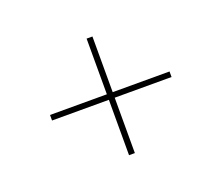

<svg xmlns="http://www.w3.org/2000/svg" viewBox="-77 -659 714 619"><g transform="rotate(-20 280.0 -350.0)"><path d="M270 -550H290V-150H270ZM75 -359H485V-340H75Z"/></g></svg>

Font: Montserrat
Style: Regular
Weight: 400
Designer: Julieta Ulanovsky
Foundry: Julieta Ulanovsky
Version: Version 8.000